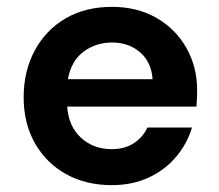

<svg xmlns="http://www.w3.org/2000/svg" viewBox="-20 -528 638 560"><path d="M306 12Q231 12 173 -20Q115 -52 82 -110Q49 -168 49 -244Q49 -321 81.5 -381Q114 -441 171.5 -474.5Q229 -508 307 -508Q380 -508 436 -476Q492 -444 523.5 -388.5Q555 -333 555 -265Q555 -254 554.5 -242Q554 -230 553 -217H176Q180 -159 216.5 -126Q253 -93 305 -93Q344 -93 370.5 -110.5Q397 -128 410 -156H540Q526 -109 493.5 -70.5Q461 -32 413.5 -10Q366 12 306 12ZM307 -404Q260 -404 224 -377.5Q188 -351 178 -297H425Q422 -346 389 -375Q356 -404 307 -404Z"/></svg>

Font: Firefly Display
Style: Bold
Weight: 700
Designer: Colophon Foundry, Jonny Pinhorn
Foundry: Colophon Foundry
Version: Version 1.200; ttfautohint (v1.8.3)